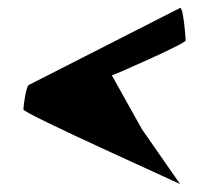

<svg xmlns="http://www.w3.org/2000/svg" viewBox="-20 -636 531 484"><path d="M39 -360C39 -350 423 -178 434 -172L338 -310L262 -446C270 -448 448 -526 448 -534C448 -542 442 -618 434 -616L53 -422C46 -420 39 -370 39 -360Z"/></svg>

Font: Ampere
Style: SC
Weight: 400
Version: Version 1